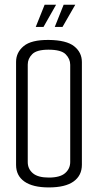

<svg xmlns="http://www.w3.org/2000/svg" viewBox="-20 -799 419 822"><path d="M188.9 3.4Q120.3 3.4 84.5 -21.8Q48.8 -46.9 48.8 -92.9V-534Q48.8 -574.6 81.5 -601.7Q114.2 -628.8 188.9 -628Q264.5 -627.2 297.5 -600.9Q330.6 -574.6 330.6 -533.2V-93.7Q330.6 -47.7 295.2 -22.2Q259.8 3.4 188.9 3.4ZM188.9 -38.8Q237 -38.8 258.8 -57.8Q280.6 -76.8 280.6 -105.7V-521.7Q280.6 -547 261.1 -566.7Q241.6 -586.3 187.4 -586.3Q137 -586.3 117.9 -567Q98.8 -547.8 98.8 -522.7V-104.9Q98.8 -76 120.6 -57.4Q142.4 -38.8 188.9 -38.8ZM133.1 -683.8 171.1 -778.8H220.2L166.3 -683.8ZM214.5 -683.8 252.5 -778.8H302.3L247.7 -683.8Z"/></svg>

Font: Smooch Sans Thin
Style: Regular
Weight: 100
Designer: Robert E. Leuschke
Foundry: Robert E. Leuschke
Version: Version 1.010